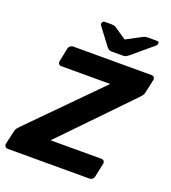

<svg xmlns="http://www.w3.org/2000/svg" viewBox="-181 -1017 1008 1134"><g transform="rotate(20 323.0 -450.5)"><path d="M-1 0Q-11 0 -17 -7.5Q-23 -15 -21 -25L-2 -109Q1 -123 8.5 -132Q16 -141 20 -145L437 -567H129Q119 -567 113.5 -574Q108 -581 110 -591L127 -675Q129 -686 137.5 -693Q146 -700 157 -700H648Q659 -700 664.5 -693Q670 -686 668 -675L650 -592Q648 -581 642 -573Q636 -565 630 -558L220 -134H539Q550 -134 555.5 -127Q561 -120 559 -109L541 -25Q539 -14 531 -7Q523 0 512 0ZM379 -750Q370 -750 363 -753.5Q356 -757 348 -767L268 -873Q263 -879 265 -887Q268 -901 282 -901H324Q332 -901 339 -899.5Q346 -898 352 -894L427 -843L523 -894Q531 -898 538 -899.5Q545 -901 553 -901H610Q624 -901 622 -887Q621 -880 614 -873L488 -767Q476 -757 468 -753.5Q460 -750 450 -750Z"/></g></svg>

Font: Rubik SemiBold
Style: Italic
Weight: 600
Italic angle: -12°
Designer: Hubert and Fischer
Foundry: Hubert and Fischer
Version: Version 2.300;gftools[0.9.30]